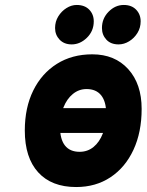

<svg xmlns="http://www.w3.org/2000/svg" viewBox="-20 -742 591 774"><path d="M125 -206 143 -306H507L489 -206ZM287 12Q188 12 134 -47.2Q80 -106.5 80 -216Q80 -308 114 -377Q148 -446 209.2 -484.5Q270.5 -523 352 -523Q443 -523 497 -463.2Q551 -403.5 551 -303Q551 -209 518 -138Q485 -67 425.5 -27.5Q366 12 287 12ZM301 -130Q333 -130 357 -149.5Q381 -169 394.5 -204Q408 -239 408 -285Q408 -332.5 387.8 -357.8Q367.5 -383 329 -383Q298 -383 273.8 -363.2Q249.5 -343.5 235.8 -309Q222 -274.5 222 -230Q222 -180.5 242 -155.2Q262 -130 301 -130ZM458 -563Q426.5 -563 408.8 -582.2Q391 -601.5 391 -629Q391 -667.5 417.8 -694.8Q444.5 -722 479 -722Q510.5 -722 528.8 -703Q547 -684 547 -656Q547 -630 534 -609Q521 -588 500.5 -575.5Q480 -563 458 -563ZM269 -563Q238.5 -563 220.2 -582.2Q202 -601.5 202 -629Q202 -655 215 -676Q228 -697 248 -709.5Q268 -722 289 -722Q321.5 -722 339.8 -703Q358 -684 358 -656Q358 -617 330.5 -590Q303 -563 269 -563Z"/></svg>

Font: Overpass Black
Style: Italic
Weight: 900
Italic angle: -10°
Designer: Delve Withrington, Dave Bailey, Thomas Jockin
Foundry: Delve Fonts LLC
Version: Version 4.000